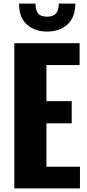

<svg xmlns="http://www.w3.org/2000/svg" viewBox="-20 -1051 487 1071"><path d="M60 0V-810H424V-688H239V-487H380V-363H239V-121H426V0ZM243 -875Q172 -875 129 -915Q86 -955 86 -1031H178Q178 -994 192.5 -976Q207 -958 243 -958Q278 -958 293 -976.5Q308 -995 308 -1031H400Q400 -955 357 -915Q314 -875 243 -875Z"/></svg>

Font: Oswald
Style: Bold
Weight: 700
Designer: Vernon Adams
Foundry: Vernon Adams
Version: Version 4.103;gftools[0.9.33.dev8+g029e19f]